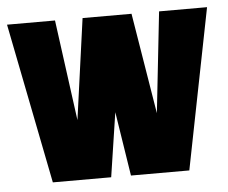

<svg xmlns="http://www.w3.org/2000/svg" viewBox="-42 -543 701 590"><g transform="rotate(-5 308.5 -247.5)"><path d="M98 0 0 -495H148L190 -184L233 -495H384L435 -184L469 -495H617L519 0H339L308 -198L278 0Z"/></g></svg>

Font: Alumni Sans Black
Style: Regular
Weight: 900
Designer: Robert E. Leuschke
Foundry: Robert E. Leuschke
Version: Version 1.018